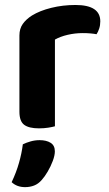

<svg xmlns="http://www.w3.org/2000/svg" viewBox="-20 -513 443 778"><path d="M202.6 -352.6V-225.8H58.7V-369.3Q58.7 -396.6 72.1 -415.7Q85.6 -434.9 109.2 -450Q141.6 -469.9 188 -481.3Q234.4 -492.8 285.8 -492.8Q386.4 -492.8 386.4 -426.5Q386.4 -410.8 382 -397.3Q377.6 -383.9 371.2 -374.3Q361.2 -376.3 346.6 -377.6Q332 -378.9 315.3 -378.9Q284.2 -378.9 254.2 -371.9Q224.2 -364.9 202.6 -352.6ZM58.7 -264 202.6 -260.5V-1.3Q193.3 1.4 175.9 4.3Q158.4 7.1 137.9 7.1Q97 7.1 77.8 -7.4Q58.7 -21.9 58.7 -60.1ZM148.8 216.6Q135.1 232.3 118.1 238.8Q101.2 245.3 81.7 245.3Q48.6 245.3 27.2 225.2Q46.2 185.2 57.1 146.4Q68.1 107.7 72.5 71.8Q86.4 65 104.2 59.9Q121.9 54.9 140.4 54.9Q167.8 54.9 185 65.6Q202.3 76.3 202.3 100.5Q202.3 116.5 193.9 139.1Q185.4 161.7 173.2 182.4Q160.9 203.2 148.8 216.6Z"/></svg>

Font: Baloo Bhaina 2
Style: Regular
Weight: 400
Designer: Yesha Goshar, Manish Minz, Shuchita Grover and Ek Type
Foundry: Ek Type
Version: Version 1.700